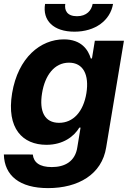

<svg xmlns="http://www.w3.org/2000/svg" viewBox="-22 -756 675 992"><path d="M226.2 215.9C382.1 215.9 504.6 145.2 526.6 5.3L618.3 -545.5H468L453.1 -453.8H447.1C433.9 -498.2 399.1 -552.6 307.9 -552.6C188.2 -552.6 71.4 -459.5 40.5 -274.1C10.7 -92.3 94.8 -7.8 218 -7.8C304.7 -7.8 360.8 -51.5 387.8 -96.6H394.2L377.8 3.2C367.2 78.5 312.5 107.2 245.7 107.2C182.5 107.2 152 83.5 147.4 42.3L-2.1 41.9C0.7 151.3 79.2 215.9 226.2 215.9ZM195.3 -274.5C210.2 -367.2 259.2 -432.2 334.5 -432.2C408 -432.2 439.6 -370 424.4 -274.5C408.7 -178.3 355.8 -121.4 283.4 -121.4C208.1 -121.4 180 -181.1 195.3 -274.5ZM210.9 -735.8C196.4 -649.9 254.6 -592.3 362.6 -592.3C469.8 -592.3 547.6 -649.9 562.1 -735.8H456.7C450.6 -702.4 426.1 -672.2 375.7 -672.2C324.2 -672.2 310 -703.1 315.3 -735.8Z"/></svg>

Font: Margiela Sans
Style: Bold Italic
Weight: 700
Italic angle: -9.39999°
Designer: Stefan Endress, Andreas Faust
Version: Version 1.100;FEAKit 1.0